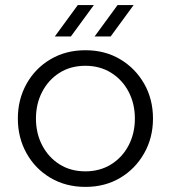

<svg xmlns="http://www.w3.org/2000/svg" viewBox="-20 -720 670 753"><path d="M315 13Q238 13 178 -22.5Q118 -58 84 -119Q50 -180 50 -255Q50 -330 84 -391Q118 -452 178 -487.5Q238 -523 315 -523Q392 -523 451.5 -487.5Q511 -452 545.5 -391.5Q580 -331 580 -255Q580 -180 545.5 -119Q511 -58 451.5 -22.5Q392 13 315 13ZM315 -48Q372 -48 416 -75.5Q460 -103 484.5 -150Q509 -197 509 -255Q509 -313 484.5 -360Q460 -407 416 -434.5Q372 -462 315 -462Q257 -462 213.5 -434.5Q170 -407 145.5 -360Q121 -313 121 -255Q121 -197 145.5 -150Q170 -103 213.5 -75.5Q257 -48 315 -48ZM351 -577 441 -700H504L414 -577ZM195 -577 285 -700H348L258 -577Z"/></svg>

Font: MuseoModerno Thin Light
Style: Regular
Weight: 300
Version: Version 1.003